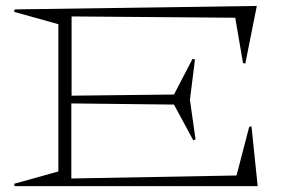

<svg xmlns="http://www.w3.org/2000/svg" viewBox="-20 -632 955 652"><path d="M27.8 -7.8 178.2 -49.8V-549.8L27.8 -591.8L29.8 -600.1L852.1 -611.8L813 -416L805.2 -418L778.8 -571.8L223.1 -576.2V-307.1L570.8 -311L633.8 -432.1L642.1 -430.2L625 -293L644 -158.2L636.2 -155.8L570.8 -276.9L222.2 -280.8V-25.9L783.2 -36.1L826.2 -201.2L834 -203.1L855 0H29.8Z"/></svg>

Font: Halibut Exp Thin
Style: Regular
Weight: 250
Width: 7
Designer: Matteo Maggi
Foundry: Collletttivo
Version: Version 3.080 | FøM Fix